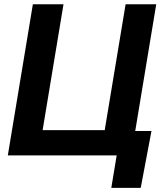

<svg xmlns="http://www.w3.org/2000/svg" viewBox="-20 -748 801 924"><path d="M611.3 0H17.6L138.2 -727.5H285.6L185.1 -121.6H483.9L584.5 -727.5H731.9ZM515.6 156.2 541.5 0H499.5L518.6 -117.7H709L657.2 156.2Z"/></svg>

Font: Inter 20pt
Style: Bold Italic
Weight: 700
Italic angle: -9.3988°
Version: Version 4.001;git-66647c0bb